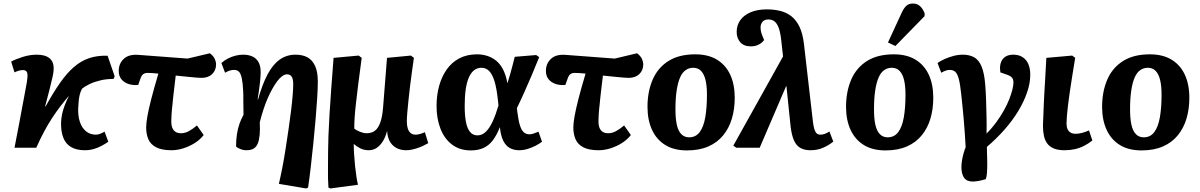

<svg xmlns="http://www.w3.org/2000/svg" viewBox="-20 -835 6781 1085"><path d="M459 14Q413 14 382.5 -3.5Q352 -21 338 -56Q324 -91 325 -142Q326 -167 331 -190.5Q336 -214 345.5 -239Q355 -264 370 -294Q344 -264 320 -232.5Q296 -201 273.5 -166.5Q251 -132 229 -91Q207 -50 185 0H62Q77 -77 88.5 -138Q100 -199 108.5 -245Q117 -291 123 -322.5Q129 -354 132 -372.5Q135 -391 135 -397Q137 -421 130.5 -430Q124 -439 109 -439Q100 -439 88 -436Q76 -433 62 -426L43 -487Q69 -501 109 -513.5Q149 -526 188 -526Q237 -526 261.5 -504.5Q286 -483 283 -440Q283 -427 276.5 -398Q270 -369 259.5 -327.5Q249 -286 235 -234H238Q281 -312 319.5 -367Q358 -422 398 -456.5Q438 -491 484 -506.5Q530 -522 588 -520L628 -404L622 -389Q582 -389 548 -381Q514 -373 487.5 -360.5Q461 -348 443 -333Q435 -317 431 -301.5Q427 -286 425 -267.5Q423 -249 422 -225Q420 -182 431 -147.5Q442 -113 465.5 -93.5Q489 -74 522 -74Q533 -74 545 -78.5Q557 -83 571 -91L592 -34Q575 -22 554.5 -11Q534 0 510 7Q486 14 459 14Z M949 14Q894 14 862.5 -2.5Q831 -19 818.5 -48Q806 -77 806 -114Q806 -140 813 -179Q820 -218 835 -276.5Q850 -335 875 -419Q857 -421 841 -422Q825 -423 813 -423Q800 -423 790 -416.5Q780 -410 773 -389L761 -355Q733 -352 707.5 -360Q682 -368 666.5 -386.5Q651 -405 651 -434Q651 -476 679.5 -502.5Q708 -529 761 -525L1040 -504L1166 -534Q1186 -519 1193.5 -502.5Q1201 -486 1201 -471Q1201 -438 1179 -416.5Q1157 -395 1119 -395Q1109 -395 1089.5 -396.5Q1070 -398 1041.5 -401Q1013 -404 973 -408Q971 -391 969 -374Q967 -357 965 -340Q963 -323 961 -306.5Q959 -290 957.5 -274Q956 -258 954.5 -243.5Q953 -229 951.5 -215.5Q950 -202 949.5 -189.5Q949 -177 948.5 -167Q948 -157 948 -148Q948 -115 962 -98.5Q976 -82 1002 -82Q1025 -82 1046.5 -93.5Q1068 -105 1093 -126L1131 -72Q1111 -46 1081 -27Q1051 -8 1016.5 3Q982 14 949 14Z M1710 230 1556 204Q1566 161 1576 109.5Q1586 58 1594.5 2.5Q1603 -53 1611 -107.5Q1619 -162 1625 -211Q1631 -260 1634 -298Q1637 -336 1637 -359Q1637 -388 1628.5 -401.5Q1620 -415 1602 -415Q1589 -415 1575 -405Q1561 -395 1547 -376.5Q1533 -358 1519 -333Q1505 -308 1492 -278Q1479 -248 1468 -214Q1457 -180 1448 -144Q1450 -104 1447.5 -74.5Q1445 -45 1437 -25Q1429 -5 1413.5 4.5Q1398 14 1372 14Q1354 14 1336.5 6.5Q1319 -1 1314 -7Q1314 -45 1319 -77Q1324 -109 1333.5 -136Q1343 -163 1356 -186Q1356 -212 1355.5 -233Q1355 -254 1355 -270Q1355 -286 1355 -299Q1355 -312 1354 -323Q1352 -366 1346.5 -392Q1341 -418 1331 -429Q1321 -440 1302 -440Q1290 -440 1277.5 -436Q1265 -432 1252 -424L1231 -479Q1248 -494 1268.5 -504.5Q1289 -515 1311 -520.5Q1333 -526 1354 -526Q1383 -526 1405 -516.5Q1427 -507 1440 -485.5Q1453 -464 1453 -428Q1453 -416 1452 -401.5Q1451 -387 1449 -368Q1447 -349 1443.5 -325Q1440 -301 1436 -273L1438 -272Q1462 -358 1492 -414.5Q1522 -471 1561 -498.5Q1600 -526 1650 -526Q1690 -526 1717.5 -511Q1745 -496 1760.5 -462.5Q1776 -429 1776 -374Q1776 -337 1772.5 -282Q1769 -227 1763.5 -162Q1758 -97 1751 -28.5Q1744 40 1736.5 105.5Q1729 171 1721 225Z M1847 230 1836 225Q1834 199 1833.5 171Q1833 143 1833.5 106.5Q1834 70 1834 22Q1834 -13 1836 -66Q1838 -119 1842 -187Q1846 -255 1852 -336Q1858 -417 1865 -508L2007 -521L2024 -508Q2012 -423 2004.5 -360Q1997 -297 1991.5 -250.5Q1986 -204 1984 -170Q1982 -136 1982 -108Q1995 -98 2015 -90Q2035 -82 2051 -82Q2080 -82 2099 -96.5Q2118 -111 2129.5 -144Q2141 -177 2145 -230L2167 -508L2302 -521L2319 -508Q2314 -472 2308 -430.5Q2302 -389 2297 -346.5Q2292 -304 2288 -265.5Q2284 -227 2281.5 -197Q2279 -167 2279 -149Q2279 -127 2284 -110Q2289 -93 2300 -83.5Q2311 -74 2329 -74Q2340 -74 2354 -78Q2368 -82 2381 -88L2400 -26Q2386 -18 2370 -10.5Q2354 -3 2337 2.5Q2320 8 2304.5 11Q2289 14 2276 14Q2243 14 2219 0.5Q2195 -13 2182 -37.5Q2169 -62 2168 -94H2167Q2159 -62 2144 -37.5Q2129 -13 2109 0.5Q2089 14 2063 14Q2037 14 2015.5 3Q1994 -8 1980 -21H1979Q1979 4 1981 36.5Q1983 69 1986.5 103Q1990 137 1994.5 165.5Q1999 194 2003 209Z M2641 15Q2578 15 2534.5 -18Q2491 -51 2469 -108Q2447 -165 2447 -236Q2447 -297 2461.5 -349.5Q2476 -402 2504.5 -442.5Q2533 -483 2576 -505.5Q2619 -528 2676 -528Q2706 -528 2734 -519Q2762 -510 2784.5 -491.5Q2807 -473 2823 -442Q2839 -411 2847 -366H2848Q2855 -387 2861.5 -410.5Q2868 -434 2875 -460Q2882 -486 2889 -514L3010 -524L3027 -512Q3007 -462 2985.5 -411.5Q2964 -361 2943 -314Q2922 -267 2901 -224L2904 -199Q2910 -152 2918.5 -125.5Q2927 -99 2940 -87.5Q2953 -76 2972 -76Q2983 -76 2996 -80.5Q3009 -85 3023 -91L3043 -34Q3027 -22 3005.5 -11Q2984 0 2960.5 7Q2937 14 2913 14Q2885 14 2862 2Q2839 -10 2824.5 -38.5Q2810 -67 2805 -115H2804Q2787 -71 2765 -42Q2743 -13 2712.5 1Q2682 15 2641 15ZM2678 -70Q2704 -70 2725 -90Q2746 -110 2763.5 -147.5Q2781 -185 2797 -239L2794 -267Q2787 -334 2775 -374Q2763 -414 2745 -433Q2727 -452 2701 -452Q2677 -452 2659 -438Q2641 -424 2629 -396Q2617 -368 2611.5 -328Q2606 -288 2606 -235Q2606 -180 2613.5 -143.5Q2621 -107 2637 -88.5Q2653 -70 2678 -70Z M3363 14Q3308 14 3276.5 -2.5Q3245 -19 3232.5 -48Q3220 -77 3220 -114Q3220 -140 3227 -179Q3234 -218 3249 -276.5Q3264 -335 3289 -419Q3271 -421 3255 -422Q3239 -423 3227 -423Q3214 -423 3204 -416.5Q3194 -410 3187 -389L3175 -355Q3147 -352 3121.5 -360Q3096 -368 3080.5 -386.5Q3065 -405 3065 -434Q3065 -476 3093.5 -502.5Q3122 -529 3175 -525L3454 -504L3580 -534Q3600 -519 3607.5 -502.5Q3615 -486 3615 -471Q3615 -438 3593 -416.5Q3571 -395 3533 -395Q3523 -395 3503.5 -396.5Q3484 -398 3455.5 -401Q3427 -404 3387 -408Q3385 -391 3383 -374Q3381 -357 3379 -340Q3377 -323 3375 -306.5Q3373 -290 3371.5 -274Q3370 -258 3368.5 -243.5Q3367 -229 3365.5 -215.5Q3364 -202 3363.5 -189.5Q3363 -177 3362.5 -167Q3362 -157 3362 -148Q3362 -115 3376 -98.5Q3390 -82 3416 -82Q3439 -82 3460.5 -93.5Q3482 -105 3507 -126L3545 -72Q3525 -46 3495 -27Q3465 -8 3430.5 3Q3396 14 3363 14Z M3862 15Q3789 15 3739.5 -15.5Q3690 -46 3664.5 -101.5Q3639 -157 3639 -231Q3639 -317 3668 -384.5Q3697 -452 3757 -490Q3817 -528 3909 -528Q3981 -528 4030.5 -498.5Q4080 -469 4106 -414Q4132 -359 4132 -282Q4132 -219 4116 -165Q4100 -111 4067 -70.5Q4034 -30 3983 -7.5Q3932 15 3862 15ZM3874 -59Q3912 -59 3934 -88.5Q3956 -118 3965.5 -172Q3975 -226 3975 -301Q3975 -349 3967 -382.5Q3959 -416 3942 -434Q3925 -452 3897 -452Q3874 -452 3855 -439Q3836 -426 3823.5 -398Q3811 -370 3804 -325Q3797 -280 3797 -216Q3797 -166 3804.5 -131Q3812 -96 3829.5 -77.5Q3847 -59 3874 -59Z M4560 14Q4526 14 4503 1Q4480 -12 4467 -41Q4454 -70 4448 -118L4424 -350L4421 -345L4273 0H4141L4124 -12L4405 -516L4395 -606Q4390 -652 4380.5 -677.5Q4371 -703 4357 -714Q4343 -725 4322 -725Q4300 -725 4289 -712Q4278 -699 4278 -680Q4278 -664 4282 -650.5Q4286 -637 4293 -621L4298 -609Q4288 -594 4268.5 -583.5Q4249 -573 4223 -573Q4184 -573 4163.5 -596Q4143 -619 4143 -655Q4143 -692 4163 -720.5Q4183 -749 4221.5 -765.5Q4260 -782 4313 -782Q4355 -782 4390.5 -773Q4426 -764 4453.5 -742Q4481 -720 4498.5 -682.5Q4516 -645 4523 -588L4574 -146Q4577 -121 4582 -105Q4587 -89 4595 -81.5Q4603 -74 4616 -74Q4629 -74 4641 -78.5Q4653 -83 4667 -92L4689 -35Q4665 -15 4632.5 -0.5Q4600 14 4560 14Z M4984 15Q4911 15 4861.5 -15.5Q4812 -46 4786.5 -101.5Q4761 -157 4761 -231Q4761 -317 4790 -384.5Q4819 -452 4879 -490Q4939 -528 5031 -528Q5103 -528 5152.5 -498.5Q5202 -469 5228 -414Q5254 -359 5254 -282Q5254 -219 5238 -165Q5222 -111 5189 -70.5Q5156 -30 5105 -7.5Q5054 15 4984 15ZM4996 -59Q5034 -59 5056 -88.5Q5078 -118 5087.5 -172Q5097 -226 5097 -301Q5097 -349 5089 -382.5Q5081 -416 5064 -434Q5047 -452 5019 -452Q4996 -452 4977 -439Q4958 -426 4945.5 -398Q4933 -370 4926 -325Q4919 -280 4919 -216Q4919 -166 4926.5 -131Q4934 -96 4951.5 -77.5Q4969 -59 4996 -59ZM5040 -575 4998 -595 5075 -762Q5088 -790 5102 -802.5Q5116 -815 5139 -815Q5163 -815 5179 -800.5Q5195 -786 5205 -760V-744Z M5478 191Q5443 191 5428 169.5Q5413 148 5413 109Q5413 91 5416.5 70.5Q5420 50 5425.5 30.5Q5431 11 5437 -3Q5434 -50 5432 -84Q5430 -118 5427 -148.5Q5424 -179 5421 -215Q5418 -251 5412 -302Q5406 -360 5398 -389.5Q5390 -419 5378 -429.5Q5366 -440 5347 -440Q5337 -440 5326 -436.5Q5315 -433 5299 -424L5278 -479Q5295 -491 5318.5 -501.5Q5342 -512 5368.5 -519Q5395 -526 5421 -526Q5458 -526 5484.5 -511.5Q5511 -497 5527 -459Q5543 -421 5548 -351Q5551 -313 5552.5 -266Q5554 -219 5555 -171Q5556 -123 5555 -80Q5585 -110 5609.5 -143.5Q5634 -177 5652.5 -210Q5671 -243 5683 -273.5Q5695 -304 5701 -328.5Q5707 -353 5707 -369Q5707 -386 5699 -396Q5691 -406 5670 -413L5633 -426Q5626 -473 5645.5 -499.5Q5665 -526 5706 -526Q5751 -526 5776.5 -496.5Q5802 -467 5802 -412Q5802 -365 5784 -312.5Q5766 -260 5733.5 -206.5Q5701 -153 5656 -102Q5611 -51 5557 -5Q5557 6 5557.5 24.5Q5558 43 5558.5 60.5Q5559 78 5559 88Q5559 118 5557.5 140.5Q5556 163 5551 177Q5531 184 5510 187.5Q5489 191 5478 191Z M5996 14Q5958 14 5934 3.5Q5910 -7 5897 -25.5Q5884 -44 5879 -68.5Q5874 -93 5874 -119Q5874 -124 5874 -131.5Q5874 -139 5874.5 -148Q5875 -157 5875.5 -168Q5876 -179 5876.5 -192.5Q5877 -206 5877.5 -222Q5878 -238 5879 -256.5Q5880 -275 5881 -296Q5882 -317 5883.5 -341Q5885 -365 5886.5 -391.5Q5888 -418 5889.5 -447Q5891 -476 5893 -508L6039 -521L6056 -508Q6047 -453 6039 -403.5Q6031 -354 6025 -312.5Q6019 -271 6015 -237Q6011 -203 6009 -178Q6007 -153 6007 -138Q6007 -119 6012.5 -106Q6018 -93 6029.5 -86Q6041 -79 6059 -79Q6077 -79 6096.5 -84.5Q6116 -90 6134 -98L6153 -41Q6130 -23 6105.5 -10.5Q6081 2 6053.5 8Q6026 14 5996 14Z M6431 15Q6358 15 6308.5 -15.5Q6259 -46 6233.5 -101.5Q6208 -157 6208 -231Q6208 -317 6237 -384.5Q6266 -452 6326 -490Q6386 -528 6478 -528Q6550 -528 6599.5 -498.5Q6649 -469 6675 -414Q6701 -359 6701 -282Q6701 -219 6685 -165Q6669 -111 6636 -70.5Q6603 -30 6552 -7.5Q6501 15 6431 15ZM6443 -59Q6481 -59 6503 -88.5Q6525 -118 6534.5 -172Q6544 -226 6544 -301Q6544 -349 6536 -382.5Q6528 -416 6511 -434Q6494 -452 6466 -452Q6443 -452 6424 -439Q6405 -426 6392.5 -398Q6380 -370 6373 -325Q6366 -280 6366 -216Q6366 -166 6373.5 -131Q6381 -96 6398.5 -77.5Q6416 -59 6443 -59Z"/></svg>

Font: Literata
Style: Bold Italic
Weight: 700
Italic angle: -2°
Designer: Latin by Veronika Burian and Jose Scaglione. Greek by Irene Vlachou. Cyrillic by Vera Evstafieva
Foundry: TypeTogether
Version: Version 3.103;gftools[0.9.29]